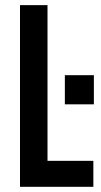

<svg xmlns="http://www.w3.org/2000/svg" viewBox="-20 -720 391 740"><path d="M163.1 -100.1H339.8V0H57.1V-700.2H163.1ZM341.8 -317.9H230V-430.2H341.8Z"/></svg>

Font: BaseOne
Style: Regular
Weight: 400
Designer: Domenico Catapano
Foundry: Design by Basse
Version: Version 1.000;PS 001.001;hotconv 1.0.56